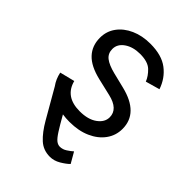

<svg xmlns="http://www.w3.org/2000/svg" viewBox="-219 -655 962 962"><g transform="rotate(45 261.5 -174.5)"><path d="M463.1 -423.3 387.8 -402Q376.8 -430.4 350.9 -455.3Q324.9 -480.1 269.9 -480.1Q219.8 -480.1 186.6 -457.2Q153.4 -434.3 153.4 -399.1Q153.4 -367.9 176.1 -349.8Q198.9 -331.7 247.2 -319.6L328.1 -299.7Q473 -264.2 473 -152Q473 -105.1 446.2 -68.2Q419.4 -31.2 371.4 -9.9Q323.5 11.4 259.9 11.4Q233.7 11.4 210.2 7.8Q239 58.9 256.6 86.1Q274.1 113.3 286.9 123.4Q299.7 133.5 313.9 133.5Q333.1 133.5 351 121.8Q369 110.1 380.7 99.4L413.4 156.2Q397.4 172.2 370 188.4Q342.7 204.5 313.9 204.5Q267 204.5 234.4 174.7Q201.7 144.9 170.5 90.9L82 -62.9Q60.7 -92 52.6 -130.7L132.1 -150.6Q154.5 -62.5 258.5 -62.5Q317.1 -62.5 351.7 -87.5Q386.4 -112.6 386.4 -147.7Q386.4 -205.6 305.4 -224.4L214.5 -245.7Q139.6 -263.5 104.6 -301Q69.6 -338.4 69.6 -394.9Q69.6 -441.1 95.7 -476.6Q121.8 -512.1 167.1 -532.3Q212.4 -552.6 269.9 -552.6Q350.9 -552.6 397.2 -517Q443.5 -481.5 463.1 -423.3Z"/></g></svg>

Font: Inter Alia
Style: Regular
Weight: 400
Designer: Rasmus Andersson (Latin, Greek, Cyrillic etc.) and Evan from Shavian.info (Shavian, old style figures)
Foundry: Shavian.info
Version: Version 0.001;git-37ab20767